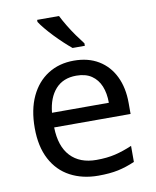

<svg xmlns="http://www.w3.org/2000/svg" viewBox="-86 -883 737 908"><g transform="rotate(-10 282.0 -429.0)"><path d="M292 -597Q361 -597 410.5 -567Q460 -537 486.5 -482.5Q513 -428 513 -355V-302H146Q148 -211 192.5 -163.5Q237 -116 317 -116Q368 -116 407.5 -125.5Q447 -135 489 -153V-76Q448 -58 408 -49.5Q368 -41 313 -41Q237 -41 178.5 -72Q120 -103 87.5 -164.5Q55 -226 55 -315Q55 -403 84.5 -466Q114 -529 167.5 -563Q221 -597 292 -597ZM291 -525Q228 -525 191.5 -484.5Q155 -444 148 -372H421Q421 -418 407 -452Q393 -486 364.5 -505.5Q336 -525 291 -525ZM260 -817Q271 -795 287.5 -767.5Q304 -740 322.5 -714Q341 -688 356 -669V-657H297Q280 -671 259 -690.5Q238 -710 217.5 -731.5Q197 -753 180.5 -773Q164 -793 155 -807V-817Z"/></g></svg>

Font: Noto Sans Tamil UI
Style: Regular
Weight: 400
Designer: Jelle Bosma - Monotype Design Team
Foundry: Monotype Imaging Inc.
Version: Version 2.004